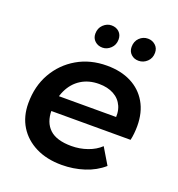

<svg xmlns="http://www.w3.org/2000/svg" viewBox="-134 -848 894 965"><g transform="rotate(20 313.0 -365.5)"><path d="M302 7Q222 7 163 -22.5Q104 -52 71.5 -104.5Q39 -157 39 -228Q39 -319 79 -389Q119 -459 188.5 -499.5Q258 -540 347 -540Q422 -540 477 -512Q532 -484 562.5 -431.5Q593 -379 593 -306Q593 -287 591 -267Q589 -247 585 -230H132L146 -313H526L475 -285Q483 -336 468 -370Q453 -404 420 -422Q387 -440 341 -440Q286 -440 245.5 -414.5Q205 -389 183 -342.5Q161 -296 161 -234Q161 -169 198.5 -134Q236 -99 315 -99Q360 -99 401 -113.5Q442 -128 469 -154L521 -67Q479 -30 421.5 -11.5Q364 7 302 7ZM486 -617Q462 -617 446 -632Q430 -647 430 -671Q430 -701 449 -719.5Q468 -738 494 -738Q517 -738 534 -723Q551 -708 551 -683Q551 -654 531.5 -635.5Q512 -617 486 -617ZM293 -617Q269 -617 252.5 -632Q236 -647 236 -671Q236 -701 255.5 -719.5Q275 -738 299 -738Q324 -738 340 -723Q356 -708 356 -683Q356 -654 336.5 -635.5Q317 -617 293 -617Z"/></g></svg>

Font: MOST Montserrat SemiBold
Style: Italic
Weight: 600
Italic angle: -11.3°
Designer: Julieta Ulanovsky
Foundry: Julieta Ulanovsky
Version: Version 8.000;March 11, 2024;FontCreator 15.0.0.2926 64-bit